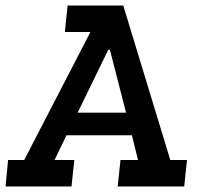

<svg xmlns="http://www.w3.org/2000/svg" viewBox="-39 -670 709 690"><path d="M-10 -95H48L286 -555H194L204 -650H404L573 -95H633L623 0H384L394 -95H457L435 -184H200L157 -95H228L218 0H-19ZM350 -491 240 -265H414L356 -491Z"/></svg>

Font: Zilla Slab SemiBold
Style: Regular
Weight: 600
Designer: Typotheque.com
Foundry: Typotheque type foundry
Version: Version 1.0; 2017